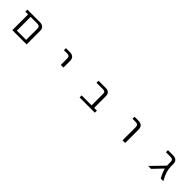

<svg xmlns="http://www.w3.org/2000/svg" viewBox="520 -2240 3960 3960"><g transform="rotate(45 2500.0 -260.0)"><path d="M663.1 -384.8Q663.1 -425.8 644.5 -442.9Q626 -460 582 -460H392.6V-59.6H663.1ZM392.6 0H319.3V-460H239.3V-519.5H597.7Q735.4 -519.5 735.4 -394.5V0Z M1364.3 -460V-519.5H1472.7Q1610.4 -519.5 1610.4 -394.5V-200.2H1533.2V-384.8Q1533.2 -425.8 1514.2 -442.9Q1495.1 -460 1451.2 -460Z M2572.3 -391.6Q2572.3 -430.7 2557.1 -445.3Q2542 -460 2502.9 -460H2314.5V-519.5H2524.4Q2646.5 -519.5 2646.5 -398.4V-59.6H2726.6V0H2282.2V-59.6H2572.3Z M3364.3 -460V-519.5H3472.7Q3610.4 -519.5 3610.4 -394.5V0H3533.2V-384.8Q3533.2 -425.8 3514.2 -442.9Q3495.1 -460 3451.2 -460Z M4620.1 -332Q4620.1 -252.9 4643.6 -176.3Q4667 -99.6 4724.6 0H4647.5Q4581.1 -123 4562.5 -207L4365.2 0H4280.3L4551.8 -280.3Q4549.8 -310.5 4549.8 -325.2V-384.8Q4549.8 -425.8 4530.8 -442.9Q4511.7 -460 4467.8 -460H4338.9V-519.5H4482.4Q4620.1 -519.5 4620.1 -394.5Z"/></g></svg>

Font: Gen Shin Gothic Monospace Normal
Style: Regular
Weight: 350
Designer: [Source Han Sans]
Ryoko NISHIZUKA  (kana & ideographs); Paul D. Hunt (Latin, Greek & Cyrillic); Wenlong ZHANG  (bopomofo
Version: Version 1.002.20150607